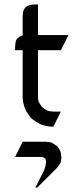

<svg xmlns="http://www.w3.org/2000/svg" viewBox="-20 -570 377 864"><path d="M47.9 136.2 82 67.9H187L204.1 69.8L212.9 71.8L221.2 77.1L233.9 85.9L238.8 89.8L247.1 102.1L252 110.8L253.9 120.1L255.9 136.2V146L252 163.1L247.1 170.9L237.8 184.1L147.9 273.9H139.2L178.2 196.8L184.1 179.2L187 163.1V153.8L185.1 145L178.2 139.2L169.9 136.2ZM47.9 -344.2V-359.9L49.8 -377.9L51.8 -387.2L56.2 -395L64.9 -402.8L73.2 -408.2L82 -410.2V-498L84 -516.1L85.9 -522.9L90.8 -532.2L99.1 -541L107.9 -544.9L116.2 -547.9L133.8 -549.8H150.9V-412.1H288.1L253.9 -344.2H150.9V-137.2L151.9 -120.1L154.8 -110.8L159.2 -103L168 -89.8L171.9 -85.9L185.1 -77.1L193.8 -71.8L202.1 -69.8L220.2 -67.9H253.9L220.2 0H210.9L193.8 -2L168 -7.8L150.9 -17.1L125 -34.2L116.2 -43L99.1 -67.9L90.8 -85.9L84 -110.8L82 -128.9V-344.2Z"/></svg>

Font: Petahja
Style: Regular
Weight: 400
Designer: T. Christopher White
Version: Version 1.1